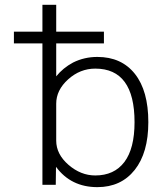

<svg xmlns="http://www.w3.org/2000/svg" viewBox="-20 -771 684 802"><path d="M542 -260.7Q542 -484.4 377.9 -484.4Q314.5 -484.4 264.6 -439.5Q214.8 -394.5 214.8 -337.9V-183.6Q214.8 -127 266.1 -82.5Q317.4 -38.1 377.9 -38.1Q457 -38.1 499.5 -94.2Q542 -150.4 542 -260.7ZM38.1 -589.8V-638.7H157.2V-751H214.8V-638.7H414.1V-589.8H214.8V-452.1Q243.2 -487.3 285.2 -509.8Q332 -533.2 386.7 -533.2Q487.3 -533.2 543.5 -462.4Q599.6 -391.6 599.6 -260.7Q599.6 -132.8 542.5 -61Q485.4 10.7 386.7 10.7Q276.4 10.7 213.9 -74.2L212.9 1H157.2V-589.8Z"/></svg>

Font: Gen Shin Gothic Light
Style: Regular
Weight: 200
Designer: [Source Han Sans]
Ryoko NISHIZUKA  (kana & ideographs); Paul D. Hunt (Latin, Greek & Cyrillic); Wenlong ZHANG  (bopomofo
Version: Version 1.002.20150607